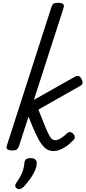

<svg xmlns="http://www.w3.org/2000/svg" viewBox="-20 -1055 608 1365"><path d="M65 15Q49 15 35.5 8Q22 1 28 -18L345 -1003Q351 -1023 360.5 -1029Q370 -1035 390 -1035Q421 -1035 429.5 -1025.5Q438 -1016 431 -996L221 -345L508 -507Q525 -517 537 -515Q549 -513 559 -495Q567 -480 567.5 -467Q568 -454 546 -442L253 -276Q282 -202 300 -158Q318 -114 330 -92.5Q342 -71 352 -64.5Q362 -58 374 -58Q385 -58 398.5 -64.5Q412 -71 427 -82Q442 -93 457 -108Q469 -118 480 -116Q491 -114 500 -105Q510 -94 511.5 -82Q513 -70 502 -59Q472 -28 445.5 -11Q419 6 398 12.5Q377 19 362 19Q338 19 318 9Q298 -1 278 -27Q258 -53 235 -101.5Q212 -150 183 -226L113 -11Q108 2 98 8.5Q88 15 65 15ZM102 286Q90 278 88.5 267.5Q87 257 96 245Q114 218 126 196.5Q138 175 144.5 152.5Q151 130 154 100Q156 83 167.5 76Q179 69 198 69Q221 69 232 80Q243 91 241 110Q239 135 226 163Q213 191 193.5 218Q174 245 151 270Q138 283 126 288Q114 293 102 286Z"/></svg>

Font: Playwrite CO
Style: Regular
Weight: 400
Designer: Veronika Burian, José Scaglione
Foundry: TypeTogether
Version: Version 1.000